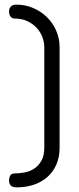

<svg xmlns="http://www.w3.org/2000/svg" viewBox="-20 -788 339 828"><path d="M52 20Q34 20 26.5 12Q19 4 19 -10Q19 -21 24 -30.5Q29 -40 43 -40Q64 -40 87 -44.5Q110 -49 128.5 -61.5Q147 -74 159 -95.5Q171 -117 171 -151V-584Q171 -606 162.5 -628.5Q154 -651 137.5 -668.5Q121 -686 97.5 -697Q74 -708 43 -708Q32 -708 25.5 -716.5Q19 -725 19 -739Q19 -751 26.5 -759.5Q34 -768 51 -768Q89 -768 123 -753.5Q157 -739 182.5 -714Q208 -689 222.5 -655.5Q237 -622 237 -584V-151Q237 -109 222.5 -77Q208 -45 183 -23.5Q158 -2 124.5 9Q91 20 52 20Z"/></svg>

Font: AkaAcidDosis
Style: Regular
Weight: 400
Designer: Edgar Tolentino, Pablo Impallari, Igino Marini, Aka-Acid
Foundry: Edgar Tolentino, Pablo Impallari, Igino Marini, Cyberella
Version: Version 1.007